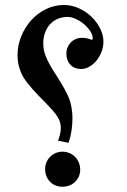

<svg xmlns="http://www.w3.org/2000/svg" viewBox="-20 -772 499 754"><path d="M208 -219.2Q212.9 -232.9 215.8 -245.4Q218.8 -257.8 218.8 -268.1Q218.8 -280.3 216.1 -290.5Q213.4 -300.8 206.8 -311.8Q200.2 -322.8 188.5 -336.4Q176.8 -350.1 158.2 -369.1Q129.4 -397.5 106.2 -423.8Q83 -450.2 71.8 -468.8Q61 -487.3 54.9 -509.5Q48.8 -531.7 48.8 -554.7Q48.8 -593.8 63.5 -629.6Q78.1 -665.5 103 -692.9Q127.9 -720.2 160.9 -736.3Q193.8 -752.4 231 -752.4Q260.7 -752.4 288.8 -740Q316.9 -727.5 338.4 -707Q359.9 -686.5 373 -660.6Q386.2 -634.8 386.2 -608.4Q386.2 -588.4 378.9 -569.1Q371.6 -549.8 359.4 -534.7Q347.2 -519.5 331.3 -510.3Q315.4 -501 298.3 -501Q272.5 -501 256.6 -517.6Q240.7 -534.2 240.7 -561.5Q240.7 -574.7 245.4 -585.9Q250 -597.2 258.1 -605.5Q266.1 -613.8 277.6 -618.7Q289.1 -623.5 302.7 -623.5Q310.1 -623.5 318.1 -622.1Q326.2 -620.6 332.5 -618.2H332Q335 -617.2 337.6 -616.7Q340.3 -616.2 341.8 -616.2Q344.2 -616.2 344.2 -621.1Q344.2 -634.8 334.5 -649.7Q324.7 -664.6 310.1 -677Q295.4 -689.5 278.1 -697.5Q260.7 -705.6 245.6 -705.6Q224.6 -705.6 206.8 -698Q189 -690.4 176.5 -676.8Q164.1 -663.1 157 -644Q149.9 -625 149.9 -602.5Q149.9 -588.9 152.3 -575.9Q154.8 -563 160.6 -548.6Q166.5 -534.2 176.3 -516.6Q186 -499 201.2 -476.1Q220.2 -446.8 233.2 -422.9Q246.1 -398.9 252.4 -382.8Q258.3 -366.2 261.2 -347.9Q264.2 -329.6 264.6 -310.5Q264.6 -284.2 261 -259.5Q257.3 -234.9 249 -211.4ZM294.9 -105.5Q294.9 -91.3 289.6 -79.1Q284.2 -66.9 274.9 -57.9Q265.6 -48.8 252.7 -43.7Q239.7 -38.6 225.1 -38.6Q210.4 -38.6 198 -43.7Q185.5 -48.8 176.5 -58.1Q167.5 -67.4 162.4 -80.1Q157.2 -92.8 157.2 -107.9Q157.2 -122.6 162.6 -135Q168 -147.5 177 -156.5Q186 -165.5 198.5 -170.9Q210.9 -176.3 225.1 -176.3Q239.7 -176.3 252.7 -170.9Q265.6 -165.5 274.9 -156Q284.2 -146.5 289.6 -133.5Q294.9 -120.6 294.9 -105.5Z"/></svg>

Font: XB Niloofar
Style: Bold
Weight: 700
Designer: Behnam
Foundry: Irmug
Version: Version 7.201 2008